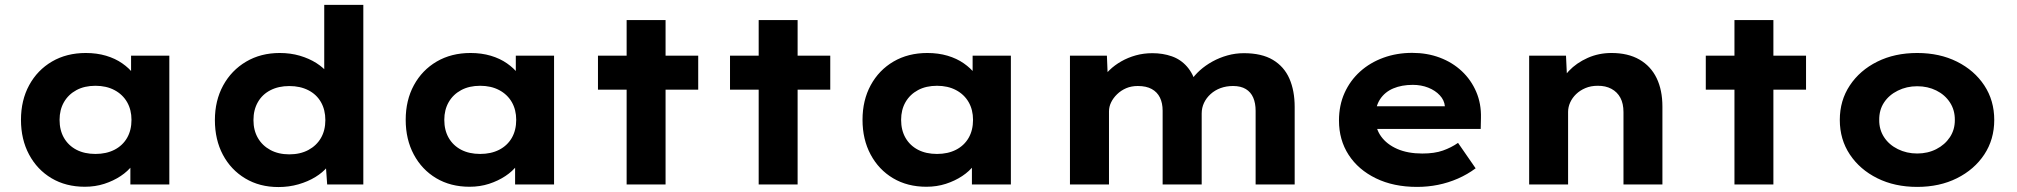

<svg xmlns="http://www.w3.org/2000/svg" viewBox="-20 -760 8308 791"><path d="M329.5 9.4Q251.4 9.4 192.2 -25.8Q133.1 -61 99.8 -123.3Q66.4 -185.6 66.4 -266.3Q66.4 -347 100.2 -409.1Q134 -471.2 194.2 -506.5Q254.5 -541.7 333.5 -541.7Q378.6 -541.7 416.9 -530.4Q455.1 -519 483.6 -499Q512.2 -479.1 530.5 -455.1Q548.8 -431.2 555.4 -405.1L520 -405.1V-530.7H677.6V0H517.1V-136.4L551.2 -131.1Q544.9 -105 526 -79.8Q507.1 -54.6 477.1 -34.7Q447.2 -14.9 409.8 -2.7Q372.4 9.4 329.5 9.4ZM373.3 -125.8Q418 -125.8 451.6 -143Q485.2 -160.3 503.5 -191.9Q521.7 -223.5 521.7 -266.3Q521.7 -307.7 503.5 -339.4Q485.2 -371 451.6 -388.8Q418 -406.6 373.3 -406.6Q328.1 -406.6 295 -388.8Q261.9 -371 243.6 -339.4Q225.4 -307.7 225.4 -266.3Q225.4 -223.5 243.6 -191.9Q261.9 -160.3 295 -143Q328.1 -125.8 373.3 -125.8Z M1127.1 10.6Q1049.5 10.6 990.4 -24.9Q931.2 -60.4 898.2 -122.5Q865.3 -184.6 865.3 -265.3Q865.3 -345.4 899.3 -407.8Q933.4 -470.2 993.9 -506Q1054.4 -541.7 1132.6 -541.7Q1176.8 -541.7 1215.1 -530.5Q1253.5 -519.2 1283.7 -500Q1313.9 -480.8 1332.4 -456.4Q1351 -432.1 1354.5 -406.5L1315.8 -397.6V-740H1476.8V0H1327.9L1318.7 -129L1350.8 -120.8Q1347.9 -95.7 1328.8 -72.5Q1309.8 -49.4 1279.3 -30.7Q1248.9 -12 1209.8 -0.7Q1170.6 10.6 1127.1 10.6ZM1172 -124.1Q1216.7 -124.1 1250.3 -142Q1283.9 -160 1302.2 -191.5Q1320.4 -223.1 1320.4 -265.3Q1320.4 -307.5 1302.2 -339.4Q1283.9 -371.2 1250.3 -388.3Q1216.7 -405.5 1172 -405.5Q1127.4 -405.5 1094.1 -388.3Q1060.7 -371.2 1042.5 -339.4Q1024.2 -307.5 1024.2 -265.3Q1024.2 -223.1 1042.5 -191.5Q1060.7 -160 1094.1 -142Q1127.4 -124.1 1172 -124.1Z M1914.5 9.4Q1836.4 9.4 1777.2 -25.8Q1718.1 -61 1684.8 -123.3Q1651.4 -185.6 1651.4 -266.3Q1651.4 -347 1685.2 -409.1Q1719 -471.2 1779.2 -506.5Q1839.5 -541.7 1918.5 -541.7Q1963.6 -541.7 2001.9 -530.4Q2040.1 -519 2068.6 -499Q2097.2 -479.1 2115.5 -455.1Q2133.8 -431.2 2140.4 -405.1L2105 -405.1V-530.7H2262.6V0H2102.1V-136.4L2136.2 -131.1Q2129.9 -105 2111 -79.8Q2092.1 -54.6 2062.1 -34.7Q2032.2 -14.9 1994.8 -2.7Q1957.4 9.4 1914.5 9.4ZM1958.3 -125.8Q2003 -125.8 2036.6 -143Q2070.2 -160.3 2088.5 -191.9Q2106.7 -223.5 2106.7 -266.3Q2106.7 -307.7 2088.5 -339.4Q2070.2 -371 2036.6 -388.8Q2003 -406.6 1958.3 -406.6Q1913.1 -406.6 1880 -388.8Q1846.9 -371 1828.6 -339.4Q1810.4 -307.7 1810.4 -266.3Q1810.4 -223.5 1828.6 -191.9Q1846.9 -160.3 1880 -143Q1913.1 -125.8 1958.3 -125.8Z M2561.6 0V-677.3H2722V0ZM2443.5 -390.6V-530.7H2856.5V-390.6Z M3105.6 0V-677.3H3266V0ZM2987.5 -390.6V-530.7H3400.5V-390.6Z M3796.5 9.4Q3718.4 9.4 3659.2 -25.8Q3600.1 -61 3566.8 -123.3Q3533.4 -185.6 3533.4 -266.3Q3533.4 -347 3567.2 -409.1Q3601 -471.2 3661.2 -506.5Q3721.5 -541.7 3800.5 -541.7Q3845.6 -541.7 3883.9 -530.4Q3922.1 -519 3950.6 -499Q3979.2 -479.1 3997.5 -455.1Q4015.8 -431.2 4022.4 -405.1L3987 -405.1V-530.7H4144.6V0H3984.1V-136.4L4018.2 -131.1Q4011.9 -105 3993 -79.8Q3974.1 -54.6 3944.1 -34.7Q3914.2 -14.9 3876.8 -2.7Q3839.4 9.4 3796.5 9.4ZM3840.3 -125.8Q3885 -125.8 3918.6 -143Q3952.2 -160.3 3970.5 -191.9Q3988.7 -223.5 3988.7 -266.3Q3988.7 -307.7 3970.5 -339.4Q3952.2 -371 3918.6 -388.8Q3885 -406.6 3840.3 -406.6Q3795.1 -406.6 3762 -388.8Q3728.9 -371 3710.6 -339.4Q3692.4 -307.7 3692.4 -266.3Q3692.4 -223.5 3710.6 -191.9Q3728.9 -160.3 3762 -143Q3795.1 -125.8 3840.3 -125.8Z M4388 0V-530.7H4540.2L4544.8 -418.8L4515.5 -426.3Q4529.3 -450.3 4550.7 -471Q4572.1 -491.7 4599.6 -507.3Q4627 -522.9 4659.2 -531.9Q4691.4 -540.9 4727.6 -540.9Q4770.9 -540.9 4807.6 -528Q4844.3 -515.2 4870.2 -485.6Q4896.2 -456.1 4909.9 -407.1L4877.3 -411.4L4885.4 -426.6Q4900.9 -449.9 4923.5 -470.3Q4946.2 -490.6 4975.1 -506.6Q5004 -522.5 5036.9 -531.7Q5069.7 -540.9 5104.6 -540.9Q5178 -540.9 5224.2 -513.3Q5270.3 -485.7 5292.1 -436Q5313.8 -386.3 5313.8 -319.6V0H5152.9V-303.3Q5152.9 -335.1 5143 -357.8Q5133.1 -380.6 5112.6 -393.1Q5092 -405.7 5059.8 -405.7Q5032.2 -405.7 5008.6 -397.1Q4985 -388.4 4967.5 -372.5Q4949.9 -356.6 4940.3 -336.2Q4930.7 -315.8 4930.7 -292.3V0H4769.8V-304.1Q4769.8 -335.2 4758.7 -358Q4747.6 -380.7 4725 -393.2Q4702.5 -405.7 4667.5 -405.7Q4641 -405.7 4619.6 -396.6Q4598.2 -387.4 4582.1 -371.7Q4566.1 -356.1 4557.5 -338.2Q4548.8 -320.3 4548.8 -301.1V0Z M5817.9 10Q5721 10 5648.4 -25.4Q5575.8 -60.7 5536 -122.2Q5496.3 -183.6 5496.3 -263.3Q5496.3 -326.2 5519.3 -377.2Q5542.3 -428.2 5583.3 -465.2Q5624.4 -502.2 5679.4 -522.2Q5734.4 -542.2 5798 -542.2Q5859.6 -542.2 5911.7 -522.6Q5963.7 -503 6002.2 -467Q6040.6 -431 6061.7 -381.9Q6082.8 -332.8 6081.2 -274L6080.2 -228.8H5600.9L5577.9 -322.3H5949.8L5932.6 -301.9V-322.4Q5930.3 -347.4 5911.7 -367.3Q5893.2 -387.3 5864.1 -398.9Q5835 -410.4 5800.3 -410.4Q5754.6 -410.4 5719.9 -395.7Q5685.2 -381 5665.5 -351Q5645.9 -321 5645.9 -275.5Q5645.9 -231.4 5669.6 -198.3Q5693.3 -165.2 5736.7 -146.3Q5780.1 -127.5 5839.4 -127.5Q5890.2 -127.5 5924.6 -139.8Q5959 -152 5986.8 -171.4L6059.3 -66.6Q6025.9 -41.7 5986.3 -24.3Q5946.7 -7 5904.5 1.5Q5862.3 10 5817.9 10Z M6279.8 0V-530.7H6431.6L6437.4 -406.7L6399.3 -395.9Q6412 -434.7 6443.4 -467.8Q6474.9 -500.9 6520.5 -521.3Q6566.2 -541.7 6619 -541.7Q6686.9 -541.7 6734 -514.7Q6781 -487.6 6804.9 -438.3Q6828.8 -389 6828.8 -320.6V0H6668.4V-298.1Q6668.4 -333.4 6655.6 -357.2Q6642.8 -381.1 6618.6 -394.1Q6594.4 -407 6562.1 -406.6Q6533.9 -406.6 6511.6 -397.1Q6489.3 -387.7 6473.3 -372.3Q6457.4 -356.9 6448.8 -337.9Q6440.2 -318.8 6440.2 -299.1V0H6360.5Q6328.2 0 6308 0Q6287.8 0 6279.8 0Z M7125.6 0V-677.3H7286V0ZM7007.5 -390.6V-530.7H7420.5V-390.6Z M7878.5 10Q7785.8 10 7714 -25.8Q7642.1 -61.6 7600.9 -123.6Q7559.6 -185.7 7559.6 -265.9Q7559.6 -346 7600.9 -408.1Q7642.1 -470.2 7714 -506Q7785.8 -541.7 7878.5 -541.7Q7970.8 -541.7 8042.3 -506Q8113.9 -470.2 8154.9 -408.1Q8195.9 -346 8195.9 -265.9Q8195.9 -185.7 8154.9 -123.6Q8113.9 -61.6 8042.3 -25.8Q7970.8 10 7878.5 10ZM7878.5 -127.6Q7922 -127.6 7957.3 -145.7Q7992.6 -163.7 8013.3 -195Q8033.9 -226.4 8033.5 -265.9Q8033.9 -306.4 8013.3 -338Q7992.6 -369.6 7957.3 -387.1Q7922 -404.7 7878.5 -404.7Q7835 -404.7 7798.6 -386.6Q7762.2 -368.6 7741.9 -337.8Q7721.5 -307 7722 -265.9Q7721.5 -226.4 7741.9 -195Q7762.2 -163.7 7798.6 -145.7Q7835 -127.6 7878.5 -127.6Z"/></svg>

Font: Lexend Exa
Style: Regular
Weight: 400
Designer: Bonnie Shaver-Troup, Thomas Jockin
Foundry: Lexend
Version: Version 1.007